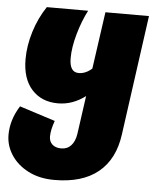

<svg xmlns="http://www.w3.org/2000/svg" viewBox="-81 -579 686 852"><g transform="rotate(5 262.5 -153.5)"><path d="M548 -534 474 0Q459 111 388 169Q317 227 193 227H192Q126 227 76.5 201.5Q27 176 0 134.5Q-27 93 -27 45Q-27 -22 13 -85L172 -34Q157 7 157 37Q157 59 171.5 72Q186 85 211 85Q238 85 255 66.5Q272 48 277 15L301 -156Q244 -113 179 -113Q106 -113 62.5 -161Q19 -209 19 -296Q19 -356 38.5 -419Q58 -482 93 -534H277Q252 -486 235 -426Q218 -366 218 -318Q218 -255 259 -255Q290 -255 318 -280L354 -534Z"/></g></svg>

Font: FiraGO Heavy
Style: Italic
Weight: 900
Italic angle: -8°
Designer: bBox Type GmbH
Foundry: bBox Type GmbH
Version: Version 1.001